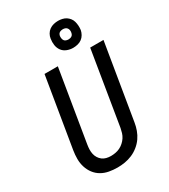

<svg xmlns="http://www.w3.org/2000/svg" viewBox="-235 -1094 1070 1213"><g transform="rotate(-30 300.0 -487.5)"><path d="M255 8Q224 8 194 2.5Q164 -3 139 -17.5Q114 -32 96.5 -55Q79 -78 70 -106.5Q61 -135 61 -165.5Q61 -196 66 -227L150 -735H247L161 -214Q158 -196 157.5 -179Q157 -162 160.5 -146Q164 -130 172.5 -116.5Q181 -103 193.5 -93.5Q206 -84 222 -80Q238 -76 255 -76Q271 -76 288 -79Q305 -82 320.5 -89.5Q336 -97 349.5 -109Q363 -121 372.5 -135.5Q382 -150 387 -166.5Q392 -183 395 -199L483 -735H580L489 -185Q485 -159 475.5 -132.5Q466 -106 450 -83Q434 -60 411 -41.5Q388 -23 362 -12Q336 -1 309 3.5Q282 8 255 8ZM390 -787Q367 -787 345.5 -795.5Q324 -804 311 -821.5Q298 -839 294.5 -862Q291 -885 295 -909Q297 -925 305.5 -940Q314 -955 328 -965Q342 -975 358.5 -979Q375 -983 391 -983Q406 -983 421.5 -979.5Q437 -976 449 -968Q461 -960 470 -948.5Q479 -937 483 -922.5Q487 -908 488 -892.5Q489 -877 487 -861Q484 -845 475.5 -830Q467 -815 453.5 -805Q440 -795 423 -791Q406 -787 390 -787ZM391 -848Q397 -848 403 -849.5Q409 -851 414.5 -854.5Q420 -858 423 -864Q426 -870 427 -876Q429 -885 427.5 -894Q426 -903 421 -909.5Q416 -916 408 -919Q400 -922 391 -922Q385 -922 378.5 -920.5Q372 -919 366.5 -915.5Q361 -912 358 -906Q355 -900 354 -894Q353 -885 354.5 -876Q356 -867 360.5 -860.5Q365 -854 373.5 -851Q382 -848 391 -848Z"/></g></svg>

Font: Iosevka Medium Extended
Style: Italic
Weight: 500
Width: 7
Italic angle: -9°
Monospace: yes
Designer: Belleve Invis
Foundry: Belleve Invis
Version: Version 32.5.0; ttfautohint (v1.8.4)